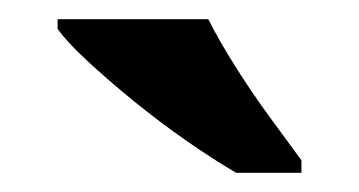

<svg xmlns="http://www.w3.org/2000/svg" viewBox="-20 -786 374 200"><path d="M226 -606Q202 -620 174 -639.5Q146 -659 119 -681Q92 -703 70.5 -723Q49 -743 40 -756V-766H197Q208 -744 225 -717Q242 -690 261 -664Q280 -638 294 -619V-606Z"/></svg>

Font: Noto Serif Oriya
Style: Bold
Weight: 700
Designer: David Williams
Foundry: Google LLC, David Williams
Version: Version 1.051; ttfautohint (v1.8.4.7-5d5b)